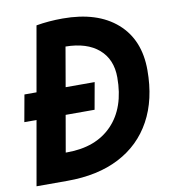

<svg xmlns="http://www.w3.org/2000/svg" viewBox="-80 -772 746 840"><g transform="rotate(-10 293.0 -351.5)"><path d="M10.7 -285.6 32.2 -404.8H85.9L136.7 -693.4Q192.4 -703.1 254.4 -703.1Q408.2 -703.1 494.4 -627.4Q580.6 -551.8 580.6 -416.5Q580.6 -285.6 529.5 -192.4Q478.5 -99.1 382.8 -49.6Q287.1 0 151.9 0H14.6L64.9 -285.6ZM166 -123H172.4Q300.8 -123 373 -198.2Q445.3 -273.4 445.3 -407.7Q445.3 -488.3 392.8 -533.7Q340.3 -579.1 245.6 -580.1L215.3 -404.8H344.2L322.8 -285.6H194.3Z"/></g></svg>

Font: CaskaydiaCove NFP
Style: Bold Italic
Weight: 700
Italic angle: -10°
Designer: Aaron Bell
Foundry: Saja Typeworks
Version: Version 2111.001; VTT 6.35;Nerd Fonts 3.1.1